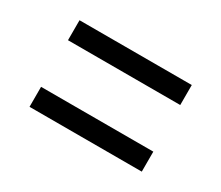

<svg xmlns="http://www.w3.org/2000/svg" viewBox="-73 -651 776 674"><g transform="rotate(30 315.0 -314.5)"><path d="M543 -490V-409H88V-490ZM543 -220V-139H88V-220Z"/></g></svg>

Font: Merriweather Text Regular
Style: Bold
Weight: 700
Designer: Eben Sorkin
Foundry: Eben Sorkin
Version: Version 2.100; ttfautohint (v1.7.19-72a1) -l 8 -r 50 -G 200 